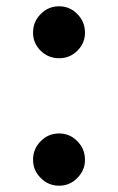

<svg xmlns="http://www.w3.org/2000/svg" viewBox="-20 -574 375 610"><path d="M109 -413Q85 -437 85 -470Q85 -505 109 -529Q133 -554 168 -554Q202 -554 226 -529Q250 -505 250 -470Q250 -437 226 -413Q202 -389 168 -389Q133 -389 109 -413ZM109 -9Q85 -33 85 -66Q85 -101 109 -125Q133 -150 168 -150Q202 -150 226 -125Q250 -101 250 -66Q250 -33 226 -9Q202 16 168 16Q133 16 109 -9Z"/></svg>

Font: Source Han Serif JP
Style: Bold
Weight: 700
Designer: Ryoko NISHIZUKA  (kana & ideographs); Frank Grießhammer (Latin, Greek & Cyrillic); Wenlong ZHANG  (bopomofo); Sandoll Co
Foundry: Adobe Systems Incorporated
Version: Version 1.000;PS 1;hotconv 16.6.53;makeotf.lib2.5.65590